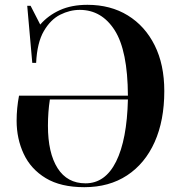

<svg xmlns="http://www.w3.org/2000/svg" viewBox="-20 -764 749 797"><path d="M330 13Q232 13 170 -24.5Q108 -62 78.5 -125Q49 -188 49 -263Q49 -289 51.5 -315Q54 -341 59 -367H511Q510 -554 456 -638.5Q402 -723 311 -723Q270 -723 230 -703Q190 -683 162 -635Q134 -587 130 -503H114L93 -740H107L147 -662Q180 -700 228.5 -722Q277 -744 343 -744Q439 -744 510.5 -700Q582 -656 622 -576Q662 -496 662 -386Q662 -264 622 -174.5Q582 -85 507.5 -36Q433 13 330 13ZM335 -3Q417 -3 462 -93.5Q507 -184 511 -351H187Q183 -325 181 -298Q179 -271 179 -242Q179 -129 219 -66Q259 -3 335 -3Z"/></svg>

Font: Literata 72pt SemiBold
Style: Regular
Weight: 600
Designer: Latin by Veronika Burian and Jose Scaglione. Greek by Irene Vlachou. Cyrillic by Vera Evstafieva.
Foundry: TypeTogether
Version: Version 3.002